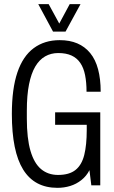

<svg xmlns="http://www.w3.org/2000/svg" viewBox="-20 -891 547 923"><path d="M256 12Q146 12 91.5 -75.5Q37 -163 37 -343Q37 -464 63.5 -542.5Q90 -621 142 -659.5Q194 -698 267 -698Q315 -698 351.5 -682.5Q388 -667 413.5 -636Q439 -605 451.5 -558Q464 -511 464 -450H396Q396 -495 389 -530Q382 -565 366 -588.5Q350 -612 324 -624Q298 -636 260 -636Q225 -636 197 -620Q169 -604 149.5 -571Q130 -538 119.5 -485.5Q109 -433 109 -359V-321Q109 -226 126.5 -166Q144 -106 177.5 -78Q211 -50 259 -50Q313 -50 343 -74Q373 -98 385 -146Q397 -194 397 -266V-291H245V-351H462V0H419L410 -73Q396 -45 371.5 -25.5Q347 -6 317.5 3Q288 12 256 12ZM164 -871H214L280 -750H250L315 -871H367L295 -739H235Z"/></svg>

Font: Archivo ExtraCondensed Light
Style: Regular
Weight: 300
Width: 2
Designer: Hector Gatti
Foundry: Omnibus-Type
Version: Version 2.001